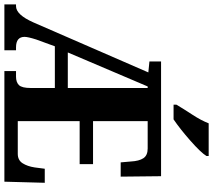

<svg xmlns="http://www.w3.org/2000/svg" viewBox="-68 -903 971 875"><g transform="rotate(90 417.5 -465.5)"><path d="M0 0H209V-53H196Q148 -53 148 -92Q148 -107 160 -145L191 -230H381V-120Q381 -80 368 -66.5Q355 -53 329 -53H304V0H808L813 -184H749L743 -138Q738 -105 724 -83Q710 -61 681 -61H532V-343H728V-404H532V-653H657Q688 -653 701 -633.5Q714 -614 716 -576L720 -530H785L783 -714H260V-661L310 -656L82 -132Q47 -53 8 -53H0ZM219 -289 374 -653H381V-289ZM457 -771H524Q567 -800 621 -847.5Q675 -895 691 -921V-931H542Q529 -897 502.5 -856.5Q476 -816 457 -784Z"/></g></svg>

Font: Noto Serif ExtraCondensed Extra
Style: Regular
Weight: 800
Width: 3
Designer: Monotype Design Team
Foundry: Monotype Imaging Inc.
Version: Version 1.002